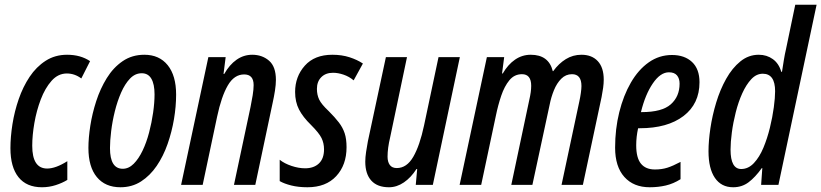

<svg xmlns="http://www.w3.org/2000/svg" viewBox="-20 -780 3465 810"><path d="M157 10Q92 10 58 -32.5Q24 -75 24 -155Q24 -202 32.5 -256Q41 -310 59 -362Q77 -414 105 -456Q133 -498 172.5 -523.5Q212 -549 263 -549Q320 -549 360 -522L323 -449Q295 -470 262 -470Q225 -470 197.5 -439Q170 -408 152 -360.5Q134 -313 125 -261Q116 -209 116 -165Q116 -69 179 -69Q215 -69 264 -100V-21Q243 -8 215 1Q187 10 157 10Z M488 10Q424 10 388.5 -33Q353 -76 353 -156Q353 -198 361 -249.5Q369 -301 386 -353.5Q403 -406 430.5 -450.5Q458 -495 497.5 -522Q537 -549 589 -549Q652 -549 687.5 -505Q723 -461 723 -381Q723 -331 714 -277.5Q705 -224 687 -172.5Q669 -121 641 -80Q613 -39 575 -14.5Q537 10 488 10ZM498 -68Q523 -68 544 -89Q565 -110 581.5 -144.5Q598 -179 609 -221Q620 -263 626 -305Q632 -347 632 -382Q632 -425 618.5 -448Q605 -471 578 -471Q550 -471 528.5 -448.5Q507 -426 491 -389.5Q475 -353 464.5 -310.5Q454 -268 449 -227Q444 -186 444 -155Q444 -68 498 -68Z M744 0 859 -539H932L923 -468H926Q948 -507 978 -528Q1008 -549 1044 -549Q1086 -549 1115 -524Q1144 -499 1144 -443Q1144 -423 1140 -397.5Q1136 -372 1130 -345L1057 0H967L1037 -329Q1042 -353 1046 -378Q1050 -403 1050 -421Q1050 -466 1010 -466Q968 -466 941 -419.5Q914 -373 896 -288L835 0Z M1277 10Q1239 10 1209 2.5Q1179 -5 1160 -16V-106Q1180 -90 1210 -80Q1240 -70 1267 -70Q1304 -70 1325.5 -90.5Q1347 -111 1347 -150Q1347 -176 1336.5 -197.5Q1326 -219 1292 -253Q1258 -286 1241.5 -318Q1225 -350 1225 -392Q1225 -457 1266 -503Q1307 -549 1382 -549Q1422 -549 1454.5 -538.5Q1487 -528 1511 -512L1472 -441Q1453 -457 1429.5 -465Q1406 -473 1385 -473Q1354 -473 1335.5 -454.5Q1317 -436 1317 -405Q1317 -380 1326.5 -360Q1336 -340 1367 -311Q1393 -285 1409.5 -263.5Q1426 -242 1434 -218Q1442 -194 1442 -159Q1442 -84 1398.5 -37Q1355 10 1277 10Z M1621 10Q1572 10 1546.5 -18Q1521 -46 1521 -98Q1521 -116 1524.5 -139.5Q1528 -163 1532 -184L1608 -539H1697L1626 -201Q1615 -155 1615 -119Q1615 -97 1624.5 -84Q1634 -71 1654 -71Q1696 -71 1723.5 -118.5Q1751 -166 1769 -251L1830 -539H1920L1806 0H1734L1740 -67H1737Q1714 -31 1684 -10.5Q1654 10 1621 10Z M1919 0 2034 -539H2107L2098 -470H2101Q2123 -508 2153 -528.5Q2183 -549 2219 -549Q2295 -549 2312 -480H2314Q2337 -512 2367 -530.5Q2397 -549 2433 -549Q2477 -549 2502 -522Q2527 -495 2527 -444Q2527 -428 2524.5 -409.5Q2522 -391 2518 -371L2439 0H2349L2424 -352Q2428 -370 2430.5 -388Q2433 -406 2433 -417Q2433 -467 2393 -467Q2367 -467 2348 -448Q2329 -429 2317 -399.5Q2305 -370 2299 -339L2226 0H2137L2213 -359Q2221 -393 2221 -418Q2221 -467 2182 -467Q2150 -467 2129 -441.5Q2108 -416 2094.5 -376Q2081 -336 2072 -292L2010 0Z M2721 10Q2653 10 2614 -33.5Q2575 -77 2575 -157Q2575 -236 2592.5 -306.5Q2610 -377 2641.5 -431.5Q2673 -486 2717 -517Q2761 -548 2815 -548Q2868 -548 2899.5 -518.5Q2931 -489 2931 -433Q2931 -342 2863.5 -290.5Q2796 -239 2679 -239H2672Q2664 -203 2664 -167Q2664 -114 2684 -89.5Q2704 -65 2743 -65Q2772 -65 2795.5 -72.5Q2819 -80 2851 -97V-24Q2821 -5 2789 2.5Q2757 10 2721 10ZM2687 -307Q2773 -307 2810 -340Q2847 -373 2847 -427Q2847 -449 2836 -462Q2825 -475 2802 -475Q2766 -475 2734 -428Q2702 -381 2684 -307Z M3073 10Q3023 10 2996 -29.5Q2969 -69 2969 -142Q2969 -185 2977 -239Q2985 -293 3001.5 -347.5Q3018 -402 3043.5 -447.5Q3069 -493 3103.5 -521Q3138 -549 3181 -549Q3215 -549 3240.5 -530.5Q3266 -512 3276 -477H3279Q3283 -503 3287 -527.5Q3291 -552 3296 -573L3335 -760H3425L3264 0H3191L3196 -71H3194Q3166 -32 3138 -11Q3110 10 3073 10ZM3107 -67Q3137 -67 3160.5 -92Q3184 -117 3200.5 -156.5Q3217 -196 3228 -241Q3239 -286 3244.5 -327Q3250 -368 3250 -395Q3250 -469 3198 -469Q3171 -469 3149.5 -446Q3128 -423 3111.5 -386.5Q3095 -350 3084 -306.5Q3073 -263 3067.5 -221.5Q3062 -180 3062 -149Q3062 -67 3107 -67Z"/></svg>

Font: Noto Sans ExtraCondensed Medium
Style: Italic
Weight: 500
Width: 2
Italic angle: -12°
Designer: Monotype Design Team
Foundry: Monotype Imaging Inc.
Version: Version 2.013; ttfautohint (v1.8.4.7-5d5b)